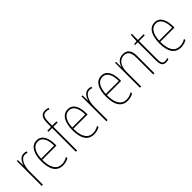

<svg xmlns="http://www.w3.org/2000/svg" viewBox="167 -1813 2872 2872"><g transform="rotate(-45 1603.0 -377.5)"><path d="M229 -535C157 -535 121 -470 104 -414H102L98 -527H77V0H103V-283C103 -394 145 -510 229 -510C248 -510 264 -505 277 -500L285 -524C268 -532 248 -535 229 -535Z M505 -537C388 -537 333 -423 333 -263C333 -97 390 10 521 10C569 10 607 -2 642 -22V-51C599 -26 564 -15 521 -15C413 -15 358 -106 359 -271H660V-298C660 -424 619 -537 505 -537ZM505 -512C596 -512 636 -417 635 -295H360C368 -440 422 -512 505 -512Z M916 -502V-527H826V-600C826 -701 848 -741 911 -741C930 -741 951 -737 969 -729L977 -752C960 -759 938 -765 912 -765C830 -765 800 -713 800 -604V-528L720 -524V-502H800V0H826V-502Z M1163 -537C1046 -537 991 -423 991 -263C991 -97 1048 10 1179 10C1227 10 1265 -2 1300 -22V-51C1257 -26 1222 -15 1179 -15C1071 -15 1016 -106 1017 -271H1318V-298C1318 -424 1277 -537 1163 -537ZM1163 -512C1254 -512 1294 -417 1293 -295H1018C1026 -440 1080 -512 1163 -512Z M1597 -535C1525 -535 1489 -470 1472 -414H1470L1466 -527H1445V0H1471V-283C1471 -394 1513 -510 1597 -510C1616 -510 1632 -505 1645 -500L1653 -524C1636 -532 1616 -535 1597 -535Z M1873 -537C1756 -537 1701 -423 1701 -263C1701 -97 1758 10 1889 10C1937 10 1975 -2 2010 -22V-51C1967 -26 1932 -15 1889 -15C1781 -15 1726 -106 1727 -271H2028V-298C2028 -424 1987 -537 1873 -537ZM1873 -512C1964 -512 2004 -417 2003 -295H1728C1736 -440 1790 -512 1873 -512Z M2328 -537C2239 -537 2196 -475 2179 -416H2177L2175 -527H2155V0H2181V-308C2181 -445 2245 -513 2328 -513C2395 -513 2436 -468 2436 -359V0H2462V-366C2462 -485 2414 -537 2328 -537Z M2703 -14C2652 -14 2639 -49 2639 -119V-503H2760V-527H2639V-657H2618L2611 -528L2554 -522V-503H2613V-120C2613 -37 2631 10 2702 10C2726 10 2742 5 2758 -1V-26C2744 -19 2724 -14 2703 -14Z M3001 -537C2884 -537 2829 -423 2829 -263C2829 -97 2886 10 3017 10C3065 10 3103 -2 3138 -22V-51C3095 -26 3060 -15 3017 -15C2909 -15 2854 -106 2855 -271H3156V-298C3156 -424 3115 -537 3001 -537ZM3001 -512C3092 -512 3132 -417 3131 -295H2856C2864 -440 2918 -512 3001 -512Z"/></g></svg>

Font: Noto Sans Malayalam Condensed Thin
Style: Regular
Weight: 100
Width: 3
Designer: Jelle Bosma - Monotype Design Team
Foundry: Monotype Imaging Inc.
Version: Version 2.104